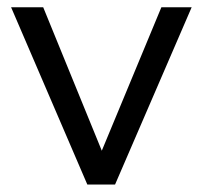

<svg xmlns="http://www.w3.org/2000/svg" viewBox="-20 -496 545 516"><path d="M214.7 0H289.2L495.1 -476.5H413.7L240.2 -58.8H266.7L96.1 -476.5H9.8Z"/></svg>

Font: LL Pando Sans
Style: Regular
Weight: 400
Designer: Joshua Smith
Foundry: Joshua Smith
Version: Version 1.000;Glyphs 3.2.1 (3258)